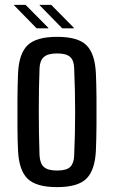

<svg xmlns="http://www.w3.org/2000/svg" viewBox="-20 -759 467 787"><path d="M214 8Q128 8 93 -26.5Q58 -61 54 -140Q52 -179 51.5 -236Q51 -293 51.5 -353Q52 -413 54 -460Q58 -540 93.5 -574Q129 -608 214 -608Q300 -608 334.5 -573.5Q369 -539 373 -460Q375 -416 375.5 -359.5Q376 -303 375.5 -245.5Q375 -188 373 -140Q369 -61 334 -26.5Q299 8 214 8ZM214 -60Q253 -60 268 -75Q283 -90 284 -121Q288 -211 288 -299Q288 -387 284 -480Q283 -512 267 -526Q251 -540 214 -540Q176 -540 159.5 -525Q143 -510 142 -478Q139 -400 139 -306.5Q139 -213 142 -122Q144 -89 160 -74.5Q176 -60 214 -60ZM130 -643 37 -738V-739H85L178 -645V-643ZM142 -738V-739H190L283 -645V-643H235Z"/></svg>

Font: Big Shoulders Text Medium
Style: Regular
Weight: 500
Designer: Patric King
Foundry: XO Type Co
Version: Version 1.000; ttfautohint (v1.8.2)